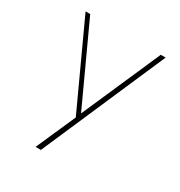

<svg xmlns="http://www.w3.org/2000/svg" viewBox="-138 -476 707 754"><g transform="rotate(30 215.5 -98.5)"><path d="M397 -378 154 181H130L209 2L34 -378H55L219 -22L375 -378Z"/></g></svg>

Font: Josefin Sans Thin
Style: Regular
Weight: 250
Designer: Santiago Orozco
Foundry: Typemade
Version: Version 2.000